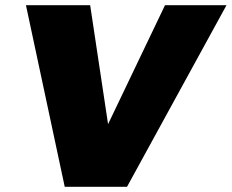

<svg xmlns="http://www.w3.org/2000/svg" viewBox="-20 -720 893 740"><path d="M469.5 0H229.5L80 -700H327.5L396.5 -241.5L616 -700H853Z"/></svg>

Font: Argentum Sans Black
Style: Italic
Weight: 900
Italic angle: -11°
Designer: Julieta Ulanovsky (font), Cristiano Sobral (main changes and remaster)
Foundry: Julieta Ulanovsky (font), Cristiano Sobral (main changes and remaster)
Version: Version 2.007;June 15, 2022;FontCreator 14.0.0.2814 64-bit; 